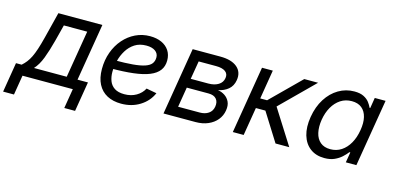

<svg xmlns="http://www.w3.org/2000/svg" viewBox="-119 -933 3019 1476"><g transform="rotate(15 1390.0 -195.0)"><path d="M-53.2 156.7 -14.2 -80.1H30.8Q50.3 -97.2 65.9 -117.2Q81.5 -137.2 95 -164.6Q108.4 -191.9 121.3 -231.2Q134.3 -270.5 148.4 -326.2L201.2 -535.6H551.3L475.6 -80.1H558.6L519.5 156.7H433.6L459.5 0H59.1L33.2 156.7ZM128.9 -80.1H389.6L452.1 -455.6H266.1L232.9 -326.2Q210.9 -241.7 187.3 -179.7Q163.6 -117.7 128.9 -80.1Z M846.2 11.7Q781.2 11.7 733.9 -13.4Q686.5 -38.6 660.9 -87.9Q635.3 -137.2 635.3 -208.5Q635.3 -280.3 657.7 -342Q680.2 -403.8 720.5 -450Q760.7 -496.1 814 -521.7Q867.2 -547.4 929.2 -547.4Q981.9 -547.4 1021 -529.5Q1060.1 -511.7 1081.8 -478.8Q1103.5 -445.8 1103.5 -400.4Q1103.5 -354 1079.3 -321.5Q1055.2 -289.1 1005.6 -268.8Q956.1 -248.5 878.9 -239.3Q801.8 -230 696.3 -230L708 -297.9Q797.4 -297.9 856.9 -303.2Q916.5 -308.6 951.7 -320.6Q986.8 -332.5 1002 -352.5Q1017.1 -372.6 1017.1 -401.4Q1017.1 -433.1 991.2 -451.7Q965.3 -470.2 920.4 -470.2Q866.2 -470.2 828.1 -445.6Q790 -420.9 765.9 -381.3Q741.7 -341.8 730.2 -295.9Q718.8 -250 718.8 -207Q718.8 -168.5 731 -136Q743.2 -103.5 772.5 -84.2Q801.8 -64.9 851.1 -64.9Q904.8 -64.9 945.6 -88.6Q986.3 -112.3 1006.3 -151.4L1088.4 -136.2Q1059.1 -68.8 994.6 -28.6Q930.2 11.7 846.2 11.7Z M1181.2 0 1270 -535.6H1490.2Q1579.6 -535.6 1625 -497.1Q1670.4 -458.5 1659.2 -392.6Q1651.4 -345.7 1619.4 -318.6Q1587.4 -291.5 1539.1 -281.7Q1569.3 -277.3 1594.7 -260.7Q1620.1 -244.1 1633.3 -215.8Q1646.5 -187.5 1639.6 -146.5Q1632.8 -103.5 1605.5 -70.3Q1578.1 -37.1 1534.9 -18.6Q1491.7 0 1436 0ZM1276.4 -79.1H1449.2Q1489.7 -79.1 1517.6 -97.9Q1545.4 -116.7 1551.8 -152.3Q1558.6 -191.9 1538.8 -215.1Q1519 -238.3 1475.6 -238.3H1302.7ZM1314.5 -311.5H1454.6Q1502.9 -311.5 1534.4 -331.1Q1565.9 -350.6 1571.3 -386.7Q1576.7 -420.4 1551.8 -438.5Q1526.9 -456.5 1477.1 -456.5H1338.9Z M1732.9 0 1821.8 -535.6H1907.7L1869.6 -304.2H1924.3L2158.2 -535.6H2268.1L2006.8 -276.9L2182.1 0H2072.8L1932.1 -224.1H1856.4L1819.3 0Z M2463.4 11.2Q2396 11.2 2350.1 -23.4Q2304.2 -58.1 2285.6 -120.6Q2267.1 -183.1 2280.8 -267.1Q2294.9 -351.6 2334.2 -413.6Q2373.5 -475.6 2430.9 -509.5Q2488.3 -543.5 2556.2 -543.5Q2602.5 -543.5 2631.1 -528.8Q2659.7 -514.2 2675.8 -492.9Q2691.9 -471.7 2700.2 -452.1H2705.6L2719.2 -535.6H2805.2L2716.3 0H2632.3L2646 -82.5H2638.7Q2622.6 -61.5 2599.1 -40Q2575.7 -18.6 2542.5 -3.7Q2509.3 11.2 2463.4 11.2ZM2489.7 -66.4Q2539.1 -66.4 2577.6 -91.8Q2616.2 -117.2 2641.8 -162.6Q2667.5 -208 2677.2 -268.1Q2687.5 -327.6 2676.8 -372.3Q2666 -417 2635.7 -441.7Q2605.5 -466.3 2556.2 -466.3Q2506.3 -466.3 2467.5 -440.9Q2428.7 -415.5 2403.3 -371.1Q2377.9 -326.7 2368.2 -268.1Q2358.9 -209 2369.4 -163.3Q2379.9 -117.7 2410.4 -92Q2440.9 -66.4 2489.7 -66.4Z"/></g></svg>

Font: Inter 20pt
Style: Italic
Weight: 400
Italic angle: -9.3988°
Version: Version 4.001;git-66647c0bb